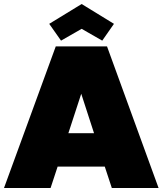

<svg xmlns="http://www.w3.org/2000/svg" viewBox="-20 -940 813 960"><path d="M539.1 0 503.9 -106.9H268.1L232.9 0H0L258.8 -708H515.1L772.9 0ZM450.2 -273.9 386.2 -471.2 321.8 -273.9ZM388.2 -919.9 549.8 -820.8 491.2 -736.8 388.2 -795.9 285.2 -736.8 226.1 -820.8Z"/></svg>

Font: SVN-Poppins Black
Style: Regular
Weight: 900
Designer: Ninad Kale (Devanagari), Jonny Pinhorn (Latin)
Foundry: Indian Type Foundry
Version: Version 3.002 2017